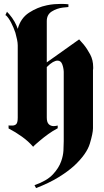

<svg xmlns="http://www.w3.org/2000/svg" viewBox="-20 -745 536 985"><path d="M220 -425 386 -543Q391 -537 397 -530.5Q403 -524 409 -517Q427 -495 442.5 -466Q458 -437 458 -401V-393Q458 -390 457 -385V-87Q457 -62 441 -8.5Q425 45 361 105Q328 135 280 164.5Q232 194 165 220L157 205Q220 183 251 150Q282 117 294 82Q304 54 305.5 27Q307 0 307 -21V-377Q306 -398 299 -416Q292 -434 275 -434Q265 -434 251.5 -426.5Q238 -419 220 -401V-142Q220 -118 230 -108Q240 -98 256 -98Q261 -98 266 -99L276 -101V-87Q251 -74 227.5 -57Q204 -40 184 -23Q175 -15 166 -7.5Q157 0 150 8Q126 -20 92.5 -44Q59 -68 24 -86V-102Q26 -101 28 -101H41Q53 -100 62 -107Q71 -114 71 -141V-512Q71 -525 67.5 -542Q64 -559 59 -577Q50 -604 37 -629Q24 -654 11 -666H9L8 -668L16 -685Q19 -681 21 -678.5Q23 -676 26 -674Q44 -653 55 -633Q66 -613 71 -597Q86 -652 129 -680Q172 -708 221 -718Q240 -722 258 -723.5Q276 -725 293 -725Q304 -725 313.5 -724.5Q323 -724 331 -723V-709Q324 -708 317 -707.5Q310 -707 302 -706Q271 -702 245.5 -686Q220 -670 220 -637Z"/></svg>

Font: Fette UNZ Fraktur
Style: Regular
Weight: 900
Foundry: UNZ1 Extensions by Catfonts.de
Version: Version 0.000 2012 initial release